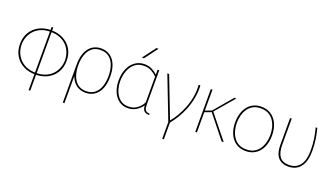

<svg xmlns="http://www.w3.org/2000/svg" viewBox="-78 -1373 3817 2200"><g transform="rotate(20 1830.0 -273.0)"><path d="M332 10Q249 10 185 -23.5Q121 -57 84.5 -118Q48 -179 48 -260Q48 -342 84.5 -402.5Q121 -463 185 -496.5Q249 -530 332 -530Q415 -530 479.5 -496.5Q544 -463 580.5 -402.5Q617 -342 617 -260Q617 -179 580.5 -118Q544 -57 479.5 -23.5Q415 10 332 10ZM332 -10Q400 -10 450 -31.5Q500 -53 532.5 -89Q565 -125 581 -169.5Q597 -214 597 -260Q597 -306 581 -350.5Q565 -395 532.5 -431Q500 -467 450 -488.5Q400 -510 332 -510Q264 -510 214.5 -488.5Q165 -467 132.5 -431Q100 -395 84 -350.5Q68 -306 68 -260Q68 -214 84 -169.5Q100 -125 132.5 -89Q165 -53 214.5 -31.5Q264 -10 332 -10ZM322 204V-566H342V204Z M943 10Q900 10 862.5 -6.5Q825 -23 797.5 -56.5Q770 -90 754.5 -140.5Q739 -191 739 -260Q739 -329 754.5 -379.5Q770 -430 797.5 -463.5Q825 -497 862.5 -513.5Q900 -530 943 -530Q987 -530 1024 -513.5Q1061 -497 1089 -463.5Q1117 -430 1132.5 -379.5Q1148 -329 1148 -260Q1148 -191 1132.5 -140.5Q1117 -90 1089 -56.5Q1061 -23 1024 -6.5Q987 10 943 10ZM739 204V-260H759V204ZM943 -10Q1008 -10 1049 -44Q1090 -78 1109 -135Q1128 -192 1128 -260Q1128 -329 1109 -385.5Q1090 -442 1049 -476Q1008 -510 943 -510Q878 -510 837.5 -476Q797 -442 778 -385.5Q759 -329 759 -260Q759 -192 778 -135Q797 -78 837.5 -44Q878 -10 943 -10Z M1456 10Q1396 10 1350.5 -23Q1305 -56 1279 -115.5Q1253 -175 1253 -254Q1253 -335 1280 -397Q1307 -459 1356.5 -494.5Q1406 -530 1471 -530Q1523 -530 1563.5 -509Q1604 -488 1629 -463H1631V-520L1651 -523V-113Q1651 -90 1653.5 -68Q1656 -46 1670 -31.5Q1684 -17 1717 -17V0Q1691 0 1674.5 -7Q1658 -14 1649.5 -26Q1641 -38 1637 -53Q1633 -68 1632 -84H1630Q1605 -47 1560.5 -18.5Q1516 10 1456 10ZM1458 -10Q1522 -10 1567 -44.5Q1612 -79 1631 -124V-437Q1603 -466 1563.5 -488Q1524 -510 1471 -510Q1404 -510 1360 -473Q1316 -436 1294.5 -377.5Q1273 -319 1273 -254Q1273 -190 1294 -134Q1315 -78 1356 -44Q1397 -10 1458 -10ZM1414 -590 1534 -750H1559L1439 -590Z M1750 -520H1772L1963 -25H1965Q1999 -65 2031 -119.5Q2063 -174 2088 -238.5Q2113 -303 2125.5 -374.5Q2138 -446 2132 -520H2153Q2158 -444 2144.5 -369.5Q2131 -295 2104.5 -227.5Q2078 -160 2043 -102Q2008 -44 1971 0H1951ZM1951 204V-16H1971V204Z M2280 -520 2300 -523V-266L2382 -297L2368 -285L2568 -520H2592L2386 -279L2387 -298L2627 0H2601L2374 -284L2387 -279L2300 -246V0H2280Z M2896 10Q2845 10 2803.5 -9Q2762 -28 2733 -63.5Q2704 -99 2688 -149Q2672 -199 2672 -260Q2672 -321 2688 -371Q2704 -421 2733 -456.5Q2762 -492 2803.5 -511Q2845 -530 2896 -530Q2947 -530 2988.5 -511Q3030 -492 3059.5 -456.5Q3089 -421 3105 -371Q3121 -321 3121 -260Q3121 -199 3105 -149Q3089 -99 3059.5 -63.5Q3030 -28 2988.5 -9Q2947 10 2896 10ZM2896 -10Q2952 -10 2991.5 -32Q3031 -54 3055 -91Q3079 -128 3090 -172Q3101 -216 3101 -260Q3101 -304 3090 -348Q3079 -392 3055 -429Q3031 -466 2991.5 -488Q2952 -510 2896 -510Q2840 -510 2801 -488Q2762 -466 2738 -429Q2714 -392 2703 -348Q2692 -304 2692 -260Q2692 -216 2703 -172Q2714 -128 2738 -91Q2762 -54 2801 -32Q2840 -10 2896 -10Z M3415 10Q3512 10 3563.5 -57.5Q3615 -125 3615 -250Q3615 -330 3605.5 -391.5Q3596 -453 3579 -520H3559Q3577 -452 3586.5 -389Q3596 -326 3596 -250Q3596 -133 3550 -71.5Q3504 -10 3415 -10Q3338 -10 3302.5 -58.5Q3267 -107 3267 -200V-520H3247V-193Q3247 -150 3254.5 -116.5Q3262 -83 3276.5 -59Q3291 -35 3311.5 -20Q3332 -5 3358 2.5Q3384 10 3415 10Z"/></g></svg>

Font: Murecho Thin
Style: Regular
Weight: 100
Designer: Neil Summerour
Foundry: Positype
Version: Version 1.010